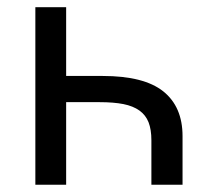

<svg xmlns="http://www.w3.org/2000/svg" viewBox="-20 -510 590 530"><path d="M162.6 -300.3V-490.2H77.6V0H162.6V-228H254.9C280.6 -228 302.5 -226.2 320.6 -222.7C338.6 -219.1 353.4 -213.1 365 -204.8C376.5 -196.5 384.9 -185.7 390.1 -172.4C395.3 -159 397.9 -142.6 397.9 -123V0H483.9V-134.3C483.9 -188.3 466.1 -229.5 430.7 -257.8C395.2 -286.1 339.5 -300.3 263.7 -300.3Z"/></svg>

Font: CodeNewRoman Nerd Font Mono
Style: Regular
Weight: 400
Monospace: yes
Designer: Sam Radian
Foundry: Code New Roman
Version: Version 2.00 November 29, 2014;Nerd Fonts 3.2.1